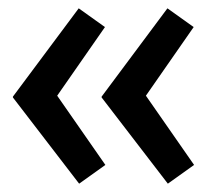

<svg xmlns="http://www.w3.org/2000/svg" viewBox="-20 -491 526 461"><path d="M383 -50 224 -257V-259L382 -471L445 -426L326 -255L327 -266L446 -95ZM170 -50 11 -257V-259L169 -471L232 -426L113 -255L114 -266L233 -95Z"/></svg>

Font: Lexend Medium
Style: Regular
Weight: 500
Designer: Bonnie Shaver-Troup, Thomas Jockin
Foundry: Lexend
Version: Version 1.005